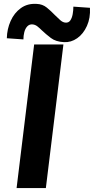

<svg xmlns="http://www.w3.org/2000/svg" viewBox="-20 -964 481 984"><path d="M155 -736H305L215 0H65ZM308 -748Q266 -750 240.5 -769.5Q215 -789 195 -808Q183 -820 171.5 -829Q160 -838 146 -839Q130 -840 119.5 -828.5Q109 -817 104.5 -799Q100 -781 100 -762L15 -768Q16 -815 34.5 -856.5Q53 -898 87 -922.5Q121 -947 168 -944Q198 -943 220 -925Q242 -907 261 -887Q276 -872 289 -860.5Q302 -849 316 -848Q332 -847 340.5 -859.5Q349 -872 352.5 -891.5Q356 -911 356 -930L441 -924Q444 -872 425.5 -831Q407 -790 375.5 -768Q344 -746 308 -748Z"/></svg>

Font: Josefin Sans Thin
Style: Bold Italic
Weight: 700
Italic angle: -7°
Version: Version 2.000